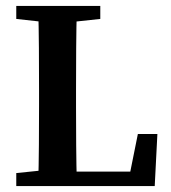

<svg xmlns="http://www.w3.org/2000/svg" viewBox="-20 -629 579 649"><path d="M35 0V-44L162 -57H174V0ZM109 0Q111 -70 111.5 -140Q112 -210 112 -274V-323Q112 -395 111.5 -467Q111 -539 109 -609H240Q238 -538 237.5 -466.5Q237 -395 237 -323V-269Q237 -209 237.5 -139.5Q238 -70 240 0ZM174 0V-49H448L415 -22L446 -176H512L503 0ZM35 -565V-609H319V-565L189 -551H162Z"/></svg>

Font: Lisu Bosa ExtraBold
Style: Regular
Weight: 800
Designer: David Morse, Annie Olsen, Victor Gaultney, Frank Grießhammer (Latin)
Foundry: SIL International
Version: Version 2.000